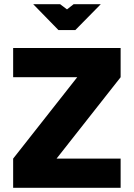

<svg xmlns="http://www.w3.org/2000/svg" viewBox="-20 -900 640 920"><path d="M558 -670H43V-530H350L43 -140V0H558V-140H251L558 -530ZM139 -880 260 -756H341L463 -880H333L301 -855L268 -880Z"/></svg>

Font: LT Wave Mono Black
Style: Regular
Weight: 900
Designer: Daniel Lyons
Version: Version 2.5 (Glyphs App)